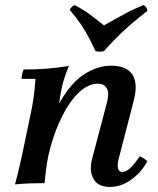

<svg xmlns="http://www.w3.org/2000/svg" viewBox="-20 -722 623 757"><path d="M39 5Q48 -27 54 -53.5Q60 -80 66 -106L99 -264Q107 -299 112 -333.5Q117 -368 120 -411H65Q65 -419 67.5 -430Q70 -441 73 -448Q120 -448 161.5 -451Q203 -454 252 -462Q240 -435 232 -408.5Q224 -382 219 -353Q214 -324 210 -288L170 -105Q165 -79 161.5 -53Q158 -27 156 0Q126 0 98 1Q70 2 39 5ZM413 15Q366 15 348.5 -17Q331 -49 343 -95L402 -319Q411 -354 401.5 -373Q392 -392 365 -392Q334 -392 303.5 -368Q273 -344 247.5 -303.5Q222 -263 202 -211.5Q182 -160 170 -105H142Q171 -240 215.5 -318Q260 -396 312.5 -429.5Q365 -463 419 -463Q479 -463 502 -428Q525 -393 507 -324L449 -100Q442 -75 445 -59.5Q448 -44 462 -44Q476 -44 492.5 -58.5Q509 -73 531 -106Q540 -102 547 -97.5Q554 -93 561 -86Q536 -41 496.5 -13Q457 15 413 15ZM546 -702Q553 -698 556.5 -693Q560 -688 561 -679Q521 -648 493 -623.5Q465 -599 441 -575Q417 -551 389 -520Q372 -517 357 -520Q341 -554 328 -578Q315 -602 299 -626Q283 -650 255 -683Q261 -696 274 -702Q314 -681 337 -663Q360 -645 390 -622Q417 -637 439 -649.5Q461 -662 486 -675Q511 -688 546 -702Z"/></svg>

Font: Poltawski Nowy Medium
Style: Italic
Weight: 500
Italic angle: -12°
Version: Version 1.001;gftools[0.9.25]